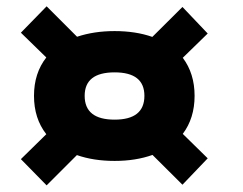

<svg xmlns="http://www.w3.org/2000/svg" viewBox="-20 -666 750 593"><path d="M124 -93.5 44.5 -174.5 123 -251.5Q85 -300 85 -370Q85 -440 123 -488.5L44.5 -565L124 -646.5L218 -552.5Q270.5 -570 334 -570Q399 -570 450.5 -552L543.5 -644.5L621.5 -562.5L544.5 -487.5Q581 -439 581 -370Q581 -301 544.5 -252.5L621.5 -177L543.5 -95.5L451 -187.5Q399 -169 334 -169Q269 -169 217.5 -187ZM334 -296.5Q426 -296.5 426 -370Q426 -442.5 334 -442.5Q241.5 -442.5 241.5 -370Q241.5 -296.5 334 -296.5Z"/></svg>

Font: League Mono ExtraBold
Style: Regular
Weight: 800
Width: 6
Designer: Tyler Finck
Foundry: The League of Moveable Type / Tyler Finck
Version: Version 2.210